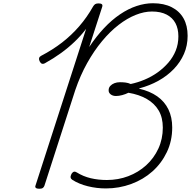

<svg xmlns="http://www.w3.org/2000/svg" viewBox="-20 -1150 1177 1184"><path d="M633 12Q576 12 521.5 -1.5Q467 -15 426 -41Q417 -47 415.5 -55.5Q414 -64 421 -78Q428 -89 436 -91Q444 -93 453 -87Q493 -62 539.5 -51Q586 -40 639 -40Q709 -40 771 -63.5Q833 -87 881 -130.5Q929 -174 956.5 -233.5Q984 -293 984 -363Q984 -425 958.5 -468.5Q933 -512 885.5 -539.5Q838 -567 772 -578Q754 -569 733.5 -563.5Q713 -558 695 -558Q675 -558 662 -568.5Q649 -579 650 -594Q650 -609 660 -620Q670 -631 685.5 -637Q701 -643 720 -643Q737 -643 754 -641Q771 -639 786 -632Q829 -641 872 -659Q915 -677 952 -703.5Q989 -730 1018 -763.5Q1047 -797 1063.5 -837.5Q1080 -878 1080 -926Q1080 -973 1062 -1007Q1044 -1041 1007.5 -1060Q971 -1079 917 -1079Q869 -1079 816.5 -1058Q764 -1037 711.5 -996.5Q659 -956 609.5 -896.5Q560 -837 517.5 -761Q475 -685 444 -594L254 -5Q251 4 244 9Q237 14 222 14Q208 14 201.5 9Q195 4 199 -6L511 -972Q480 -931 441 -893.5Q402 -856 356.5 -823Q311 -790 257 -760Q245 -754 237.5 -757.5Q230 -761 224 -773Q219 -784 221.5 -792.5Q224 -801 234 -806Q305 -843 363 -888Q421 -933 469 -988.5Q517 -1044 554 -1110Q560 -1120 567 -1124.5Q574 -1129 588 -1129Q602 -1129 608 -1124Q614 -1119 610 -1107L530 -860Q574 -926 621.5 -976.5Q669 -1027 720 -1061.5Q771 -1096 822.5 -1113Q874 -1130 923 -1130Q991 -1130 1039 -1105.5Q1087 -1081 1112 -1036.5Q1137 -992 1137 -929Q1137 -869 1114.5 -817.5Q1092 -766 1051.5 -724Q1011 -682 957 -652Q903 -622 839 -605L838 -603Q904 -588 949.5 -556Q995 -524 1018.5 -475.5Q1042 -427 1042 -364Q1042 -281 1009 -212Q976 -143 920 -93Q864 -43 789.5 -15.5Q715 12 633 12Z"/></svg>

Font: Playwrite CU ExtraLight
Style: Regular
Weight: 250
Designer: Veronika Burian, José Scaglione
Foundry: TypeTogether
Version: Version 1.002